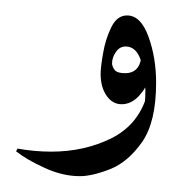

<svg xmlns="http://www.w3.org/2000/svg" viewBox="-40 -237 219 245"><path d="M159.2 -131.3Q159.2 -81.5 141.4 -55.9Q123.5 -30.3 100.6 -21.2Q77.6 -12.2 62 -12.2Q40 -12.2 17.1 -22.7Q-5.9 -33.2 -19.5 -43.9L-17.6 -47.4Q3.9 -43.5 25.4 -43.5Q67.4 -43.5 101.6 -60.3Q135.7 -77.1 147 -113.8ZM143.1 -94.7Q145.5 -105.5 145.5 -121.1Q145.5 -140.6 139.9 -159.2Q134.3 -177.7 120.1 -177.7Q112.8 -177.7 107.9 -170.7Q103 -163.6 103 -156.2Q103 -152.3 106.2 -147.9Q109.4 -143.6 119.6 -143.6Q137.2 -143.6 140.1 -162.6L149.4 -136.2Q147 -125 137.2 -114.5Q127.4 -104 115.2 -104Q103.5 -104 95.9 -115Q88.4 -126 88.4 -142.6Q88.4 -151.4 91.6 -169.4Q94.7 -187.5 102.1 -202.4Q109.4 -217.3 122.1 -217.3Q139.6 -217.3 149.4 -190.4Q159.2 -163.6 159.2 -131.3Q156.7 -119.1 152.3 -110.1Q147.9 -101.1 143.1 -94.7Z"/></svg>

Font: Lateef
Style: Regular
Weight: 400
Designer: SIL International
Foundry: SIL International
Version: Version 4.200